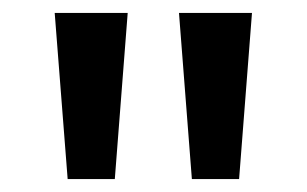

<svg xmlns="http://www.w3.org/2000/svg" viewBox="-20 -734 476 298"><path d="M178.2 -713.9 158.2 -456.1H85L64.9 -713.9ZM371.1 -713.9 351.1 -456.1H277.8L257.8 -713.9Z"/></svg>

Font: f4_46533          
Style: Regular
Weight: 600
Foundry: Ascender Corporation
Version: Version 1.10